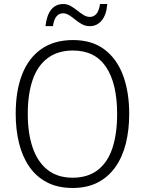

<svg xmlns="http://www.w3.org/2000/svg" viewBox="-20 -924 721 954"><path d="M622 -358Q622 -279 605.5 -212Q589 -145 554 -95Q519 -45 466 -17.5Q413 10 341 10Q267 10 213.5 -18Q160 -46 125.5 -96Q91 -146 74.5 -213Q58 -280 58 -359Q58 -473 90 -554.5Q122 -636 185.5 -680.5Q249 -725 343 -725Q436 -725 498 -679Q560 -633 591 -550.5Q622 -468 622 -358ZM118 -358Q118 -261 142.5 -190Q167 -119 216.5 -80Q266 -41 341 -41Q416 -41 465.5 -79Q515 -117 538.5 -188Q562 -259 562 -358Q562 -509 507 -591Q452 -673 343 -673Q267 -673 216.5 -635Q166 -597 142 -526.5Q118 -456 118 -358ZM513 -904Q509 -851 485.5 -822.5Q462 -794 426 -794Q405 -794 387.5 -803.5Q370 -813 354.5 -826Q339 -839 323.5 -848.5Q308 -858 293 -858Q274 -858 261 -843Q248 -828 243 -794H206Q209 -820 215.5 -840Q222 -860 233 -874.5Q244 -889 259.5 -896.5Q275 -904 294 -904Q314 -904 331.5 -894Q349 -884 364.5 -871.5Q380 -859 395 -849.5Q410 -840 427 -840Q446 -840 459 -855Q472 -870 477 -904Z"/></svg>

Font: Noto Sans Thai SemiCondensed Light
Style: Regular
Weight: 300
Width: 4
Designer: Monotype Design Team
Foundry: Monotype Imaging Inc.
Version: Version 2.001